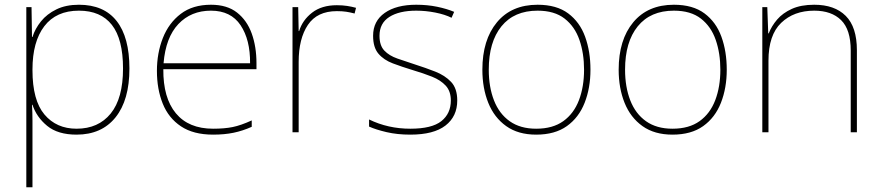

<svg xmlns="http://www.w3.org/2000/svg" viewBox="-20 -558 3719 810"><path d="M313 -538Q418 -538 472 -469.5Q526 -401 526 -269Q526 -136 467.5 -63Q409 10 303 10Q224 10 179 -27Q134 -64 117 -116H115Q117 -82 117 -49.5Q117 -17 117 15V232H91V-528H113L115 -402H117Q128 -437 153 -468Q178 -499 218 -518.5Q258 -538 313 -538ZM313 -513Q217 -513 167 -447.5Q117 -382 117 -265V-262Q117 -135 167.5 -75Q218 -15 303 -15Q395 -15 447 -79Q499 -143 499 -269Q499 -393 452 -453Q405 -513 313 -513Z M870 -538Q938 -538 980 -505Q1022 -472 1042 -416.5Q1062 -361 1062 -291V-266H669Q668 -145 722 -80Q776 -15 879 -15Q927 -15 961.5 -22Q996 -29 1042 -50V-23Q1004 -6 965.5 2Q927 10 879 10Q796 10 743.5 -25Q691 -60 666.5 -121Q642 -182 642 -259Q642 -334 667 -397.5Q692 -461 742.5 -499.5Q793 -538 870 -538ZM870 -513Q786 -513 732.5 -456.5Q679 -400 670 -291H1035Q1036 -390 995 -451.5Q954 -513 870 -513Z M1401 -536Q1425 -536 1444.5 -533Q1464 -530 1482 -525L1476 -501Q1457 -506 1440.5 -508.5Q1424 -511 1401 -511Q1318 -511 1279 -453Q1240 -395 1240 -297V0H1214V-528H1238L1240 -427H1242Q1256 -473 1296.5 -504.5Q1337 -536 1401 -536Z M1909 -134Q1909 -67 1859.5 -28.5Q1810 10 1711 10Q1656 10 1611 -0.5Q1566 -11 1537 -24V-54Q1617 -15 1711 -15Q1802 -15 1842 -47Q1882 -79 1882 -134Q1882 -173 1860.5 -196.5Q1839 -220 1802.5 -234.5Q1766 -249 1722 -262Q1676 -276 1637.5 -290.5Q1599 -305 1576.5 -331.5Q1554 -358 1554 -407Q1554 -469 1603 -503.5Q1652 -538 1736 -538Q1783 -538 1824 -529.5Q1865 -521 1896 -508L1885 -483Q1857 -497 1816.5 -505Q1776 -513 1736 -513Q1664 -513 1622.5 -486.5Q1581 -460 1581 -407Q1581 -366 1601.5 -344.5Q1622 -323 1656.5 -311Q1691 -299 1731 -286Q1775 -272 1816 -256Q1857 -240 1883 -212.5Q1909 -185 1909 -134Z M2471 -264Q2471 -187 2446.5 -124.5Q2422 -62 2371.5 -26Q2321 10 2242 10Q2166 10 2115.5 -26Q2065 -62 2040 -124Q2015 -186 2015 -264Q2015 -390 2076.5 -464Q2138 -538 2248 -538Q2328 -538 2377 -501.5Q2426 -465 2448.5 -403Q2471 -341 2471 -264ZM2042 -264Q2042 -191 2064 -134.5Q2086 -78 2130.5 -46.5Q2175 -15 2242 -15Q2312 -15 2356.5 -47Q2401 -79 2422.5 -135.5Q2444 -192 2444 -264Q2444 -333 2424.5 -389.5Q2405 -446 2362 -479.5Q2319 -513 2248 -513Q2149 -513 2095.5 -447Q2042 -381 2042 -264Z M3046 -264Q3046 -187 3021.5 -124.5Q2997 -62 2946.5 -26Q2896 10 2817 10Q2741 10 2690.5 -26Q2640 -62 2615 -124Q2590 -186 2590 -264Q2590 -390 2651.5 -464Q2713 -538 2823 -538Q2903 -538 2952 -501.5Q3001 -465 3023.5 -403Q3046 -341 3046 -264ZM2617 -264Q2617 -191 2639 -134.5Q2661 -78 2705.5 -46.5Q2750 -15 2817 -15Q2887 -15 2931.5 -47Q2976 -79 2997.5 -135.5Q3019 -192 3019 -264Q3019 -333 2999.5 -389.5Q2980 -446 2937 -479.5Q2894 -513 2823 -513Q2724 -513 2670.5 -447Q2617 -381 2617 -264Z M3415 -538Q3501 -538 3548 -491Q3595 -444 3595 -346V0H3569V-345Q3569 -433 3528.5 -473Q3488 -513 3415 -513Q3329 -513 3275.5 -461.5Q3222 -410 3222 -302V0H3196V-528H3217L3221 -417H3223Q3235 -448 3258.5 -475.5Q3282 -503 3320.5 -520.5Q3359 -538 3415 -538Z"/></svg>

Font: Noto Sans Thin
Style: Regular
Weight: 100
Designer: Monotype Design Team
Foundry: Monotype Imaging Inc.
Version: Version 2.007